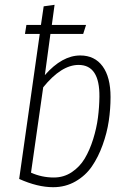

<svg xmlns="http://www.w3.org/2000/svg" viewBox="-20 -761 520 792"><path d="M311 -532.2Q370.6 -532.2 403.3 -487.5Q436 -442.9 436 -360.8Q436 -311.5 428.7 -262.2Q421.4 -212.9 403.3 -162.8Q385.3 -112.8 359.1 -74.7Q333 -36.6 291.5 -12.7Q250 11.2 199.2 11.2Q134.8 11.2 59.1 -22.9L144 -621.1H83L88.9 -658.2H148.9L160.2 -734.9L205.1 -741.2L193.8 -658.2H335L323.2 -621.1H188L165 -451.2Q236.3 -532.2 311 -532.2ZM390.1 -361.8Q391.6 -493.2 304.2 -493.2Q232.9 -493.2 158.2 -400.9L107.9 -48.8Q152.3 -28.8 202.1 -28.8Q243.2 -28.8 276.1 -50.8Q309.1 -72.8 329.6 -107.2Q350.1 -141.6 364.3 -187Q378.4 -232.4 384 -275.6Q389.6 -318.8 390.1 -361.8Z"/></svg>

Font: Fira Sans Compressed ExtraLight
Style: Italic
Weight: 250
Width: 3
Italic angle: -8°
Designer: Carrois Corporate & Edenspiekermann AG
Foundry: Carrois Corporate GbR & Edenspiekermann AG
Version: Version 4.203;PS 004.203;hotconv 1.0.88;makeotf.lib2.5.64775